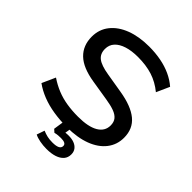

<svg xmlns="http://www.w3.org/2000/svg" viewBox="-246 -861 1204 1204"><g transform="rotate(45 356.5 -259.0)"><path d="M365 9Q304 9 247 0Q190 -9 142 -28Q94 -47 57 -74L97 -163Q137 -136 179 -119Q221 -102 268 -94.5Q315 -87 368 -87Q458 -87 505 -114.5Q552 -142 552 -193Q552 -223 537 -241.5Q522 -260 492 -271Q462 -282 417 -289L281 -311Q174 -328 124 -376.5Q74 -425 74 -503Q74 -568 112 -615.5Q150 -663 217 -688.5Q284 -714 373 -714Q428 -714 478 -704.5Q528 -695 570 -675.5Q612 -656 644 -628L605 -541Q555 -582 498.5 -600Q442 -618 370 -618Q314 -618 273 -605Q232 -592 209.5 -567.5Q187 -543 187 -507Q187 -464 216.5 -441.5Q246 -419 314 -408L446 -386Q556 -368 611 -322.5Q666 -277 666 -198Q666 -136 629.5 -89Q593 -42 525.5 -16.5Q458 9 365 9ZM371 196Q341 196 312 190.5Q283 185 264 175L282 123Q303 132 323 136.5Q343 141 369 141Q401 141 417 133Q433 125 433 108Q433 95 421.5 89Q410 83 388 83Q377 83 363.5 84Q350 85 335 89L316 72L330 -20H393L380 58L351 47Q367 42 381.5 40Q396 38 410 38Q439 38 460 46Q481 54 493.5 70Q506 86 506 110Q506 138 489.5 157Q473 176 443 186Q413 196 371 196Z"/></g></svg>

Font: Nunito Sans 10pt SemiExpanded SemiBold
Style: Regular
Weight: 600
Width: 6
Designer: Vernon Adams
Foundry: Vernon Adams
Version: Version 3.101;gftools[0.9.27]